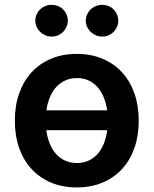

<svg xmlns="http://www.w3.org/2000/svg" viewBox="-20 -780 648 810"><path d="M304 10.7Q244 10.7 195.7 -9.6Q147.4 -29.8 113.3 -66.8Q79.2 -103.7 60.9 -155.5Q42.6 -207.4 42.6 -270.6Q42.6 -334.2 60.9 -386Q79.2 -437.9 113.3 -475Q147.4 -512.1 195.7 -532.3Q244 -552.6 304 -552.6Q364 -552.6 412.3 -532.3Q460.6 -512.1 494.7 -475Q528.8 -437.9 547.1 -386Q565.3 -334.2 565.3 -270.6Q565.3 -207.4 547.1 -155.5Q528.8 -103.7 494.7 -66.8Q460.6 -29.8 412.3 -9.6Q364 10.7 304 10.7ZM304.7 -92.3Q332.7 -92.3 354.8 -102.8Q376.8 -113.3 392.8 -131.7Q408.7 -150.2 418.7 -175.6Q428.6 -201 432.5 -230.8H175.4Q179.3 -201 189.3 -175.6Q199.2 -150.2 215.4 -131.7Q231.5 -113.3 253.9 -102.8Q276.3 -92.3 304.7 -92.3ZM432.2 -314.6Q427.9 -344.1 417.8 -369Q407.7 -393.8 391.9 -411.9Q376.1 -430 354.2 -440.3Q332.4 -450.6 304.7 -450.6Q276.6 -450.6 254.6 -440.3Q232.6 -430 216.4 -411.9Q200.3 -393.8 190.2 -369Q180 -344.1 175.8 -314.6ZM197.8 -625.7Q183.9 -625.7 171.3 -631Q158.7 -636.4 149.3 -645.6Q139.9 -654.8 134.4 -666.9Q128.9 -679 128.9 -692.5Q128.9 -706.7 134.4 -718.9Q139.9 -731.2 149.3 -740.2Q158.7 -749.3 171.3 -754.4Q183.9 -759.6 197.8 -759.6Q212.4 -759.6 224.8 -754.4Q237.2 -749.3 246.3 -740.2Q255.3 -731.2 260.7 -718.9Q266 -706.7 266 -692.5Q266 -679 260.7 -666.9Q255.3 -654.8 246.3 -645.6Q237.2 -636.4 224.8 -631Q212.4 -625.7 197.8 -625.7ZM410.9 -625.7Q397 -625.7 384.4 -631Q371.8 -636.4 362.4 -645.6Q353 -654.8 347.5 -666.9Q342 -679 342 -692.5Q342 -706.7 347.5 -718.9Q353 -731.2 362.4 -740.2Q371.8 -749.3 384.4 -754.4Q397 -759.6 410.9 -759.6Q425.4 -759.6 437.9 -754.4Q450.3 -749.3 459.3 -740.2Q468.4 -731.2 473.7 -718.9Q479 -706.7 479 -692.5Q479 -679 473.7 -666.9Q468.4 -654.8 459.3 -645.6Q450.3 -636.4 437.9 -631Q425.4 -625.7 410.9 -625.7Z"/></svg>

Font: Interop SemBd
Style: Regular
Weight: 600
Designer: Rasmus Andersson, Google, Jang Haemin
Foundry: jhaemin
Version: Version 1.008